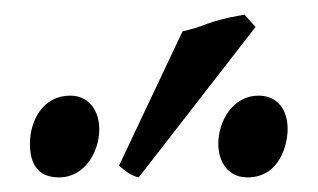

<svg xmlns="http://www.w3.org/2000/svg" viewBox="-20 -772 435 263"><path d="M334 -641C299 -641 279 -606 279 -575C279 -551 292 -529 319 -529C363 -529 374 -574 374 -595C374 -622 360 -641 334 -641ZM21 -575C21 -546 33 -529 61 -529C96 -529 116 -564 116 -595C116 -619 103 -641 76 -641C39 -641 21 -607 21 -575ZM170 -529 330 -735 315 -752 294 -748C286 -746 278 -744 271 -742L249 -734C241 -732 235 -730 230 -729L143 -545C153 -537 158 -532 170 -529Z"/></svg>

Font: Temporarium
Style: Regular
Weight: 400
Version: Version 1.1